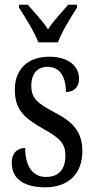

<svg xmlns="http://www.w3.org/2000/svg" viewBox="-20 -786 401 816"><path d="M143 -606H226C243 -651 282 -715 307 -753V-766H270C242 -733 208 -699 184 -661C160 -699 126 -733 98 -766H61V-753C86 -715 126 -651 143 -606ZM173 10C272 10 330 -49 330 -143C330 -227 290 -268 209 -310C139 -347 113 -368 113 -423C113 -470 137 -502 182 -502C231 -502 260 -465 260 -395C296 -395 316 -417 316 -452C316 -502 274 -545 189 -545C102 -545 43 -495 43 -405C43 -321 80 -285 170 -235C236 -198 258 -174 258 -125C258 -67 231 -34 175 -34C115 -34 87 -86 87 -157C58 -157 30 -140 30 -94C30 -24 84 10 173 10Z"/></svg>

Font: Noto Serif Tamil ExtraCondensed
Style: Italic
Weight: 400
Width: 2
Italic angle: -12°
Designer: Indian Type Foundry, Tom Grace, and the Monotype Design Team
Foundry: Monotype Imaging Inc.
Version: Version 2.003